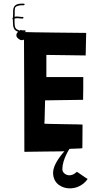

<svg xmlns="http://www.w3.org/2000/svg" viewBox="-20 -801 550 1056"><path d="M52 -737V-721C52 -715 51 -710 51 -704C48 -701 47 -695 51 -693V-682C51 -650 56 -634 80 -626C74 -622 70 -615 70 -606C70 -602 72 -598 74 -595C83 -585 95 -575 112 -583C113 -583 114 34 114 34C114 33 335 32 334 31C311 57 273 106 272 147C271 212 325 235 363 235C432 235 462 183 462 183C460 184 405 144 403 144C401 144 384 165 358 163C342 161 323 150 323 129C323 76 362 18 362 18C361 17 433 16 433 14C433 11 434 -115 434 -116C435 -117 222 -119 224 -121C226 -123 227 -248 228 -249C229 -250 435 -251 437 -252C438 -252 438 -377 438 -377H235V-499C235 -498 450 -497 451 -496C452 -495 453 -619 454 -620C454 -620 125 -623 104 -625C108 -626 112 -625 116 -625C122 -625 123 -634 117 -634C111 -635 106 -634 100 -634C99 -635 97 -636 95 -636C93 -636 91 -635 90 -634V-633H88C82 -635 82 -635 76 -638C61 -644 60 -661 60 -682V-699C65 -700 72 -701 77 -701C87 -701 96 -698 105 -699C111 -700 110 -709 104 -708C96 -707 86 -710 77 -710C72 -710 65 -710 60 -709C60 -713 61 -717 61 -721C61 -737 60 -742 62 -754C63 -767 82 -771 95 -772H102C107 -772 112 -771 114 -774C120 -782 107 -781 102 -781H95C66 -779 52 -769 52 -737Z"/></svg>

Font: Hussar Wojna
Style: 3
Weight: 400
Designer: Robert Jablonski
Foundry: Cannot Into Space Fonts
Version: Version 1.01